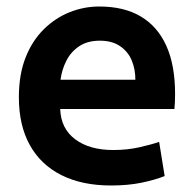

<svg xmlns="http://www.w3.org/2000/svg" viewBox="-20 -558 600 590"><path d="M321 12Q232 12 168.5 -20Q105 -52 71.5 -112.5Q38 -173 38 -259Q38 -329 58.5 -381Q79 -433 114.5 -468Q150 -503 194 -520.5Q238 -538 285 -538Q361 -538 412.5 -507.5Q464 -477 491 -417.5Q518 -358 518 -269Q518 -258 517.5 -245Q517 -232 516 -223H165Q167 -163 211 -130Q255 -97 328 -97Q371 -97 408.5 -105.5Q446 -114 469 -122L486 -17Q456 -5 414.5 3.5Q373 12 321 12ZM166 -313H396Q396 -346 384.5 -373Q373 -400 348.5 -416.5Q324 -433 287 -433Q249 -433 223.5 -416Q198 -399 184 -371.5Q170 -344 166 -313Z"/></svg>

Font: Ubuntu Sans Mono SemiBold
Style: Regular
Weight: 600
Monospace: yes
Designer: Dalton Maag Ltd
Foundry: Dalton Maag Ltd
Version: Version 1.006